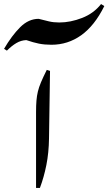

<svg xmlns="http://www.w3.org/2000/svg" viewBox="-108 -1009 535 948"><path d="M70 -81V-455Q70 -489 72 -512.5Q74 -536 79 -557Q84 -578 94.5 -603Q105 -628 123 -664L139 -659L134 -325Q133 -255 121 -194.5Q109 -134 89 -81ZM-74 -759 -88 -768Q-50 -833 -8.5 -874.5Q33 -916 83 -916Q111 -909 133.5 -903.5Q156 -898 185 -898Q240 -898 297.5 -920.5Q355 -943 391 -989L407 -979Q359 -882 293 -835Q227 -788 146 -788Q112 -788 84.5 -793.5Q57 -799 22 -811Q-4 -810 -27 -796.5Q-50 -783 -74 -759Z"/></svg>

Font: Gulzar
Style: Regular
Weight: 400
Designer: Borna Izadpanah, Alice Savoie, Simon Cozens, Fiona Ross
Version: Version 1.000;[7b34f74]; ttfautohint (v1.8.4)